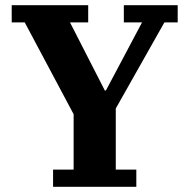

<svg xmlns="http://www.w3.org/2000/svg" viewBox="-20 -718 728 738"><path d="M184 -66H263V-279L75 -632H25V-698H319V-632H249L383 -370H387L526 -632H456V-698H663V-632H612L425 -301V-66H504V0H184Z"/></svg>

Font: IBM Plex Serif
Style: Bold
Weight: 700
Designer: Mike Abbink, Paul van der Laan, Pieter van Rosmalen
Foundry: Bold Monday
Version: Version 2.008